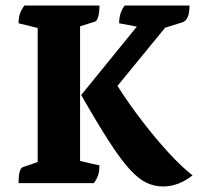

<svg xmlns="http://www.w3.org/2000/svg" viewBox="-20 -661 719 693"><path d="M569 12Q537 12 508.5 -1.5Q480 -15 448 -50Q416 -85 374 -150Q332 -215 273 -318L474 -565L410 -577Q410 -615 430 -641H664Q664 -587 637 -580L576 -561L404 -351Q444 -288 492 -225.5Q540 -163 587.5 -111Q635 -59 675 -28Q624 12 569 12ZM47 0Q47 -53 63 -58L116 -76V-560L47 -577Q47 -595 51.5 -610Q56 -625 68 -641H339Q339 -617 334.5 -601Q330 -585 323 -583L269 -566V-80L339 -64Q339 -46 335 -31.5Q331 -17 319 0Z"/></svg>

Font: Petrona ExtraBold
Style: Regular
Weight: 800
Designer: Ringo R. Seeber
Foundry: Ringo R. Seeber
Version: Version 2.001; ttfautohint (v1.8.3)